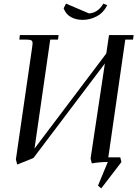

<svg xmlns="http://www.w3.org/2000/svg" viewBox="-20 -896 759 1062"><path d="M67.9 -14.2 158.2 -637.2Q160.2 -650.9 160.2 -655.8Q160.2 -668.5 153.3 -672.6Q146.5 -676.8 127.9 -676.8H86.9L89.8 -702.1H304.2L300.8 -676.8H257.8L170.9 -74.2L567.9 -600.1L583 -702.1H719.2L715.8 -676.8H672.9L579.1 -25.9H645L651.9 0L540 146L522 130.9L576.2 0Q530.8 0 487.8 7.8L481 -19L560.1 -544.9L165 -22L75.2 14.2ZM332 -850.1 345.2 -876 472.2 -821.8Q521.5 -824.7 551.8 -876L573.2 -867.2Q552.2 -825.2 515.1 -805.7Q478 -786.1 437 -786.1Q400.9 -786.1 372.6 -801.5Q344.2 -816.9 332 -850.1Z"/></svg>

Font: Dihjauti
Style: Bold Italic
Weight: 700
Italic angle: -9°
Designer: T. Christopher White
Version: Version 3.0.0